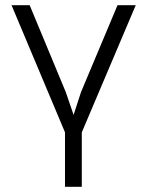

<svg xmlns="http://www.w3.org/2000/svg" viewBox="-20 -490 560 730"><path d="M496.1 -470.2 291 13.2V220.2H227.1V13.2L23.9 -470.2H92.8L230 -140.1L259.8 -53.2L288.1 -140.1L426.8 -470.2Z"/></svg>

Font: Kreadon
Style: Regular
Weight: 400
Designer: kohakuno
Foundry: StudioGnu
Version: Version 1.000;Glyphs 3.1.2 (3151)